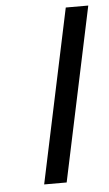

<svg xmlns="http://www.w3.org/2000/svg" viewBox="-51 -729 434 764"><g transform="rotate(-5 165.5 -347.0)"><path d="M94.2 0 241.2 -693.8H331.1L184.1 0Z"/></g></svg>

Font: CMU Sans Serif
Style: Oblique
Weight: 500
Italic angle: -12°
Version: Version 0.7.0